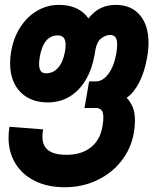

<svg xmlns="http://www.w3.org/2000/svg" viewBox="-20 -578 645 808"><path d="M16 2Q16 -23 20 -44.5L161.5 -33.5Q158.5 -17 158.5 -3.5Q158.5 35.5 183.2 54.5Q208 73.5 260 73.5Q322 73.5 361.5 42.8Q401 12 411 -44.5Q415 -69.5 415 -82.5Q415 -105.5 407 -114.5Q399 -123.5 383.5 -123.5H335.5L355 -235.5H383.5Q412.5 -235.5 436 -266.8Q459.5 -298 469.5 -353Q473 -374 473 -390Q473 -413 465.2 -422Q457.5 -431 444 -431Q425 -431 406.2 -416.8Q387.5 -402.5 381.5 -368L377.5 -345Q367 -285.5 340.2 -240.8Q313.5 -196 273 -171.5Q232.5 -147 181.5 -147Q132.5 -147 96.5 -167.2Q60.5 -187.5 41.5 -224.8Q22.5 -262 22.5 -312Q22.5 -335.5 27 -361.5Q37 -419.5 65.8 -464Q94.5 -508.5 136.8 -533Q179 -557.5 228.5 -557.5Q270 -557.5 301.8 -542.8Q333.5 -528 352 -500.5Q376 -530.5 404.2 -544Q432.5 -557.5 466.5 -557.5Q532 -557.5 568.5 -514.8Q605 -472 605 -397.5Q605 -368.5 599 -335.5Q588.5 -275.5 566 -231.5Q543.5 -187.5 513 -166.5Q529.5 -149.5 538.8 -126.5Q548 -103.5 548 -69.5Q548 -45.5 543 -17.5Q531.5 47.5 490.8 99.5Q450 151.5 387.8 180.8Q325.5 210 252.5 210Q180.5 210 127 183.5Q73.5 157 44.8 109.8Q16 62.5 16 2ZM253.5 -361.5Q256 -374.5 256 -389Q256 -410 247.8 -419.5Q239.5 -429 223.5 -429Q163 -429 147.5 -339.5Q144.5 -321 144.5 -308Q144.5 -288 151.8 -278.8Q159 -269.5 174 -269.5Q204 -269.5 224.8 -293Q245.5 -316.5 253.5 -361.5Z"/></svg>

Font: JuliaMono Black
Style: Italic
Weight: 900
Italic angle: -9°
Monospace: yes
Designer: cormullion
Foundry: corm
Version: Version 0.057; ttfautohint (v1.8.4)